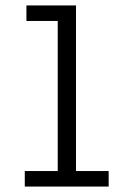

<svg xmlns="http://www.w3.org/2000/svg" viewBox="-20 -685 490 705"><path d="M71 0V-57H192V-608H77V-665H259V-57H379V0Z"/></svg>

Font: Inconsolata SemiCondensed
Style: Regular
Weight: 400
Width: 4
Monospace: yes
Designer: Raph Levien, Cyreal, Brenton Simpson
Foundry: Raph Levien, Cyreal, Google
Version: Version 3.001; ttfautohint (v1.8.2.53-6de2)